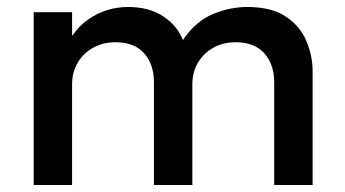

<svg xmlns="http://www.w3.org/2000/svg" viewBox="-20 -530 987 550"><path d="M76.5 0V-495H186.5V-427Q206.5 -456 232.5 -474.2Q258.5 -492.5 287.5 -501.2Q316.5 -510 346.5 -510Q407 -510 447.2 -483.5Q487.5 -457 504 -415.5Q541 -469.5 590 -489.8Q639 -510 688.5 -510Q757 -510 798 -483Q839 -456 857.2 -413.5Q875.5 -371 875.5 -326V0H765.5V-294Q765.5 -345.5 737.2 -377.2Q709 -409 655 -409Q619.5 -409 591.5 -393.5Q563.5 -378 547.2 -350.8Q531 -323.5 531 -288V0H421V-294Q421 -345.5 393 -377.2Q365 -409 310.5 -409Q275.5 -409 247.2 -393.5Q219 -378 202.8 -350.8Q186.5 -323.5 186.5 -288V0Z"/></svg>

Font: Geologica Thin Roman
Style: Regular
Weight: 400
Version: Version 1.010;gftools[0.9.28]